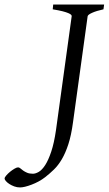

<svg xmlns="http://www.w3.org/2000/svg" viewBox="-149 -635 476 841"><path d="M304.2 -594.2Q273.4 -587.4 254.9 -579.1Q236.3 -570.8 234.9 -564L170.9 -100.1Q163.1 -42 150.4 -3.2Q137.7 35.6 121.8 62.5Q106 89.4 87.4 107.4Q68.8 125.5 48.8 141.1Q35.6 151.4 20.3 159.7Q4.9 168 -10.5 173.8Q-25.9 179.7 -39.1 182.9Q-52.2 186 -61 186Q-74.7 186 -86.9 181.4Q-99.1 176.8 -108.4 170.7Q-117.7 164.6 -123.3 158Q-128.9 151.4 -128.9 147Q-128.9 142.1 -121.8 133.8Q-114.7 125.5 -105.2 117.7Q-95.7 109.9 -85.7 104Q-75.7 98.1 -69.8 98.1Q-64.9 98.1 -59.8 102.5Q-54.7 106.9 -47.6 112.1Q-40.5 117.2 -30.3 121.6Q-20 126 -4.9 126Q6.8 126 21 117.7Q35.2 109.4 49.1 87.9Q63 66.4 75.4 29.3Q87.9 -7.8 96.2 -64.9L165 -564Q165.5 -566.9 162.4 -570.3Q159.2 -573.7 150.1 -577.6Q141.1 -581.5 124.8 -585.7Q108.4 -589.8 82 -594.2L84 -615.2H307.1Z"/></svg>

Font: GentiumAlt
Style: Italic
Weight: 400
Italic angle: -7°
Designer: J. Victor Gaultney
Version: Version 1.02; 2005; OFL release